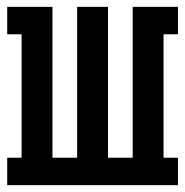

<svg xmlns="http://www.w3.org/2000/svg" viewBox="-20 -540 540 560"><path d="M1 0V-80H43V-440H1V-520H133V-80H205V-520H295V-80H367V-520H499V-440H457V-80H499V0Z"/></svg>

Font: Iosevka Curly Slab Medium
Style: Regular
Weight: 500
Monospace: yes
Designer: Belleve Invis
Foundry: Belleve Invis
Version: Version 22.1.2; ttfautohint (v1.8.4)